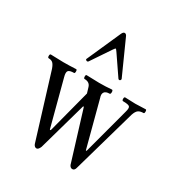

<svg xmlns="http://www.w3.org/2000/svg" viewBox="-166 -802 871 928"><g transform="rotate(30 269.0 -337.5)"><path d="M179 -479Q175 -475 171.5 -476Q168 -477 165.5 -479.5Q163 -482 164 -484L248 -673Q254 -686 262 -686Q271 -686 276 -673L360 -486Q361 -483 359 -479.5Q357 -476 353 -475.5Q349 -475 346 -479L273 -586Q264 -599 262 -599Q260 -599 251 -586ZM171 11Q160 11 154 -3L44 -360Q37 -380 28.5 -388Q20 -396 5 -396Q-1 -396 -1 -406.5Q-1 -417 5 -417Q53 -415 75 -415Q108 -415 146 -417Q151 -417 151 -406.5Q151 -396 146 -396Q122 -396 115 -387.5Q108 -379 115 -354L182 -100H187L250 -341L241 -371Q234 -396 205 -396Q200 -396 199.5 -406.5Q199 -417 205 -417Q253 -415 275 -415Q312 -415 345 -418Q351 -418 351 -406.5Q351 -395 345 -395Q324 -395 316.5 -384Q309 -373 316 -354L383 -100H387L456 -358Q463 -382 456.5 -389Q450 -396 420 -396Q414 -396 414 -406.5Q414 -417 420 -417Q464 -415 477 -415Q492 -415 534 -417Q539 -417 539 -406.5Q539 -396 534 -396Q515 -396 505 -388.5Q495 -381 488 -360L388 -8Q384 11 371 11Q360 11 354 -2L269 -278H265L189 -8Q181 11 171 11Z"/></g></svg>

Font: Junicode Cond Light
Style: Regular
Weight: 300
Width: 3
Designer: Peter S. Baker
Version: Version 2.201